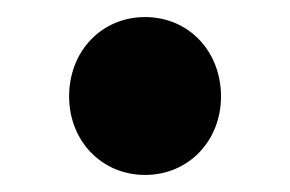

<svg xmlns="http://www.w3.org/2000/svg" viewBox="-20 -193 340 225"><path d="M150 12C201 12 239 -28 239 -80C239 -133 201 -173 150 -173C99 -173 61 -133 61 -80C61 -28 99 12 150 12Z"/></svg>

Font: Giro Sans Regular
Style: Bold
Weight: 700
Designer: Paul D. Hunt
Foundry: Adobe Systems Incorporated
Version: Version 1.000;PS 1.0;hotconv 1.0.88;makeotf.lib2.5.647800